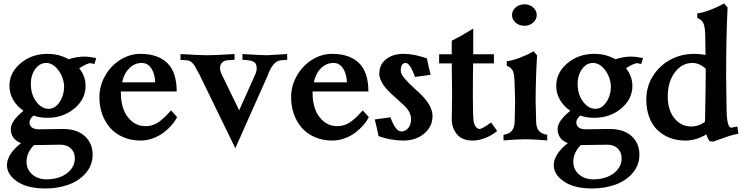

<svg xmlns="http://www.w3.org/2000/svg" viewBox="-20 -797 4245 1092"><path d="M19.5 142.1Q19.5 109.9 41.7 76.9Q64 43.9 99.6 17.1Q41.5 -5.9 41.5 -63Q41.5 -108.9 113.8 -167Q76.2 -192.4 54.9 -229.2Q33.7 -266.1 33.7 -308.6Q33.7 -383.8 97.2 -437.3Q160.6 -490.7 250 -490.7Q316.4 -490.7 370.1 -460Q417 -475.1 459 -475.1Q486.8 -475.1 527.3 -466.8L517.1 -433.1Q511.7 -434.1 506.3 -435.1Q501 -436 498 -437L495.1 -438Q475.1 -437.5 430.7 -408.7Q466.8 -363.3 466.8 -308.6Q466.8 -233.4 403.3 -180.2Q339.8 -127 250 -127Q207 -127 169.9 -139.6Q147.9 -119.1 147.9 -101.6Q147.9 -61.5 204.1 -61.5Q228 -61.5 265.9 -62.5Q303.7 -63.5 335.9 -63.5Q418.5 -63.5 462.6 -22.5Q506.8 18.6 506.8 82Q506.8 142.1 468.5 186.8Q430.2 231.4 369.9 253.2Q309.6 274.9 238.3 274.9Q135.7 274.9 77.6 235.4Q19.5 195.8 19.5 142.1ZM245.6 223.1Q287.6 223.1 323.7 209.2Q359.9 195.3 382.8 167.5Q405.8 139.6 405.8 104Q405.8 69.3 383.5 47.6Q361.3 25.9 323.7 25.9Q286.1 25.9 246.6 27.1Q207 28.3 172.9 28.3Q130.9 71.3 130.9 123.5Q130.9 166.5 163.1 194.8Q195.3 223.1 245.6 223.1ZM155.8 -309.1Q158.2 -254.9 188 -216.6Q217.8 -178.2 256.8 -178.2Q293.9 -178.2 319.3 -217Q344.7 -255.9 344.7 -308.1Q340.8 -360.8 310.5 -399.9Q280.3 -439 242.7 -439Q205.6 -439 180.4 -404.1Q155.3 -369.1 155.3 -318.8Q155.3 -317.4 155.5 -314Q155.8 -310.5 155.8 -309.1Z M984.9 -276.9H667.5V-265.1Q667.5 -217.8 681.9 -176.8Q696.3 -135.7 729.2 -107.7Q762.2 -79.6 808.1 -79.6Q830.6 -79.6 851.3 -86.9Q872.1 -94.2 890.9 -109.1Q909.7 -124 922.6 -136.7Q935.5 -149.4 952.6 -168.9L987.3 -131.3Q977.1 -109.4 957.5 -86.7Q938 -64 911.6 -43.7Q885.3 -23.4 850.3 -10.5Q815.4 2.4 779.8 2.4Q725.1 2.4 680.2 -17.1Q635.3 -36.6 606 -70.3Q576.7 -104 561 -148.4Q545.4 -192.9 545.4 -243.7Q545.4 -309.1 578.1 -366.5Q610.8 -423.8 664.8 -457.3Q718.8 -490.7 778.8 -490.7Q877.4 -490.7 931.2 -438.7Q984.9 -386.7 984.9 -276.9ZM674.8 -328.6H862.8Q860.8 -377.9 840.6 -408.4Q820.3 -439 786.1 -439Q745.1 -439 714.6 -408.2Q684.1 -377.4 674.8 -328.6Z M1318.4 45.9 1116.7 -368.2 1117.2 -367.7Q1110.8 -377.9 1101.1 -396.7Q1091.3 -415.5 1085.9 -424.6Q1080.6 -433.6 1070.1 -442.6Q1059.6 -451.7 1046.4 -453.6Q1041 -454.1 1006.8 -456.5V-489.7Q1112.8 -482.9 1156.7 -482.9Q1207 -482.9 1314 -489.7V-457L1273.4 -454.1H1273.9Q1253.9 -452.6 1242.7 -440.7Q1231.4 -428.7 1231.4 -410.2Q1231.4 -394 1239.7 -376.5Q1256.8 -340.3 1288.3 -276.4Q1319.8 -212.4 1340.3 -169.4Q1357.9 -209 1390.9 -282.7Q1423.8 -356.4 1432.6 -376Q1439.9 -392.1 1439.9 -409.2Q1439.9 -418.5 1437.7 -425.3Q1435.5 -432.1 1432.9 -436.8Q1430.2 -441.4 1423.3 -444.8Q1416.5 -448.2 1412.1 -450.2Q1407.7 -452.1 1396.5 -453.6Q1385.3 -455.1 1379.4 -455.6Q1373.5 -456.1 1358.9 -457V-489.7Q1465.8 -482.9 1498.5 -482.9Q1506.3 -482.9 1613.3 -489.7V-457L1573.2 -453.6Q1551.3 -450.7 1532.7 -426.5Q1514.2 -402.3 1502.9 -368.7Z M2075.2 -276.9H1757.8V-265.1Q1757.8 -217.8 1772.2 -176.8Q1786.6 -135.7 1819.6 -107.7Q1852.5 -79.6 1898.4 -79.6Q1920.9 -79.6 1941.7 -86.9Q1962.4 -94.2 1981.2 -109.1Q2000 -124 2012.9 -136.7Q2025.9 -149.4 2043 -168.9L2077.6 -131.3Q2067.4 -109.4 2047.9 -86.7Q2028.3 -64 2002 -43.7Q1975.6 -23.4 1940.7 -10.5Q1905.8 2.4 1870.1 2.4Q1815.4 2.4 1770.5 -17.1Q1725.6 -36.6 1696.3 -70.3Q1667 -104 1651.4 -148.4Q1635.7 -192.9 1635.7 -243.7Q1635.7 -309.1 1668.5 -366.5Q1701.2 -423.8 1755.1 -457.3Q1809.1 -490.7 1869.1 -490.7Q1967.8 -490.7 2021.5 -438.7Q2075.2 -386.7 2075.2 -276.9ZM1765.1 -328.6H1953.1Q1951.2 -377.9 1930.9 -408.4Q1910.6 -439 1876.5 -439Q1835.4 -439 1804.9 -408.2Q1774.4 -377.4 1765.1 -328.6Z M2262.2 -49.3Q2285.6 -49.3 2301.8 -68.6Q2317.9 -87.9 2317.9 -120.1Q2317.9 -159.2 2279.3 -196.3Q2261.7 -211.9 2207.5 -261.7Q2172.9 -293 2155 -322.8Q2137.2 -352.5 2137.2 -377Q2137.2 -429.7 2175.8 -460.2Q2214.4 -490.7 2274.9 -490.7Q2335 -490.7 2408.2 -464.8Q2417.5 -416 2429.2 -371.6L2340.8 -359.4Q2311 -439 2288.1 -439Q2259.3 -439 2259.3 -396.5Q2259.3 -385.7 2264.9 -374Q2270.5 -362.3 2285.2 -346.2Q2299.8 -330.1 2308.1 -321.5Q2316.4 -313 2338.9 -292.5Q2361.3 -272 2365.7 -268.1Q2439.9 -197.8 2439.9 -137.7Q2439.9 -76.2 2392.3 -36.9Q2344.7 2.4 2274.9 2.4Q2203.1 2.4 2132.8 -22.9Q2122.6 -76.2 2111.3 -117.7L2200.7 -129.9Q2229.5 -49.3 2262.2 -49.3Z M2789.1 -488.3V-436.5H2670.9Q2669.4 -374 2669.4 -270Q2669.4 -258.8 2669.4 -237.8Q2669.4 -127 2674.8 -99.1Q2685.5 -65.9 2706.5 -63.5Q2724.1 -63.5 2772.9 -100.6L2807.6 -52.2Q2779.3 -28.3 2741.9 -12.9Q2704.6 2.4 2667.5 2.4Q2608.9 2.4 2579.1 -33Q2549.3 -68.4 2549.3 -120.1Q2549.3 -141.1 2550.3 -187.5Q2551.3 -233.9 2551.3 -258.8Q2551.3 -280.8 2550.3 -345.7Q2549.3 -410.6 2549.3 -436.5H2477.5V-488.3H2549.3V-565.4Q2609.9 -595.7 2671.4 -634.3V-488.3Z M2968.3 -4.9Q2922.9 -4.9 2843.8 1.5V-30.3Q2876 -35.2 2891.1 -53Q2906.2 -70.8 2907.2 -106Q2907.2 -116.2 2908.4 -161.4Q2909.7 -206.5 2909.7 -220.7Q2909.7 -238.3 2907.7 -294.9Q2907.2 -302.7 2906.7 -318.8Q2906.2 -335 2906 -340.6Q2905.8 -346.2 2904.8 -358.2Q2903.8 -370.1 2902.6 -374.5Q2901.4 -378.9 2899.2 -387.2Q2897 -395.5 2893.8 -399.2Q2890.6 -402.8 2886.2 -408Q2881.8 -413.1 2876 -416.5Q2870.1 -419.9 2862.3 -422.9V-448.7Q2895.5 -452.6 2938.5 -469.2Q2981.4 -485.8 3015.1 -505.4L3034.7 -481.9Q3026.4 -346.7 3026.4 -220.7Q3026.4 -196.8 3029.3 -106Q3029.8 -70.8 3044.9 -53Q3060.1 -35.2 3092.3 -30.3V1.5Q3013.2 -4.9 2968.3 -4.9ZM2912.6 -668.2Q2892.1 -686 2892.1 -711.4Q2892.1 -736.8 2912.6 -754.6Q2933.1 -772.5 2962.4 -772.5Q2991.7 -772.5 3012.2 -754.6Q3032.7 -736.8 3032.7 -711.4Q3032.7 -686 3012.2 -668.2Q2991.7 -650.4 2962.4 -650.4Q2933.1 -650.4 2912.6 -668.2Z M3129.4 142.1Q3129.4 109.9 3151.6 76.9Q3173.8 43.9 3209.5 17.1Q3151.4 -5.9 3151.4 -63Q3151.4 -108.9 3223.6 -167Q3186 -192.4 3164.8 -229.2Q3143.6 -266.1 3143.6 -308.6Q3143.6 -383.8 3207 -437.3Q3270.5 -490.7 3359.9 -490.7Q3426.3 -490.7 3480 -460Q3526.9 -475.1 3568.8 -475.1Q3596.7 -475.1 3637.2 -466.8L3627 -433.1Q3621.6 -434.1 3616.2 -435.1Q3610.8 -436 3607.9 -437L3605 -438Q3585 -437.5 3540.5 -408.7Q3576.7 -363.3 3576.7 -308.6Q3576.7 -233.4 3513.2 -180.2Q3449.7 -127 3359.9 -127Q3316.9 -127 3279.8 -139.6Q3257.8 -119.1 3257.8 -101.6Q3257.8 -61.5 3314 -61.5Q3337.9 -61.5 3375.7 -62.5Q3413.6 -63.5 3445.8 -63.5Q3528.3 -63.5 3572.5 -22.5Q3616.7 18.6 3616.7 82Q3616.7 142.1 3578.4 186.8Q3540 231.4 3479.7 253.2Q3419.4 274.9 3348.1 274.9Q3245.6 274.9 3187.5 235.4Q3129.4 195.8 3129.4 142.1ZM3355.5 223.1Q3397.5 223.1 3433.6 209.2Q3469.7 195.3 3492.7 167.5Q3515.6 139.6 3515.6 104Q3515.6 69.3 3493.4 47.6Q3471.2 25.9 3433.6 25.9Q3396 25.9 3356.4 27.1Q3316.9 28.3 3282.7 28.3Q3240.7 71.3 3240.7 123.5Q3240.7 166.5 3272.9 194.8Q3305.2 223.1 3355.5 223.1ZM3265.6 -309.1Q3268.1 -254.9 3297.9 -216.6Q3327.6 -178.2 3366.7 -178.2Q3403.8 -178.2 3429.2 -217Q3454.6 -255.9 3454.6 -308.1Q3450.7 -360.8 3420.4 -399.9Q3390.1 -439 3352.5 -439Q3315.4 -439 3290.3 -404.1Q3265.1 -369.1 3265.1 -318.8Q3265.1 -317.4 3265.4 -314Q3265.6 -310.5 3265.6 -309.1Z M3877.4 2.4Q3831.5 2.4 3791.7 -12.2Q3752 -26.9 3721.4 -55.2Q3690.9 -83.5 3673.3 -128.7Q3655.8 -173.8 3655.8 -231Q3655.8 -304.7 3693.6 -364.7Q3731.4 -424.8 3793.5 -457.8Q3855.5 -490.7 3927.7 -490.7Q3959 -490.7 3992.7 -484.4Q3991.7 -541.5 3991.2 -580.6Q3991.2 -634.8 3982.9 -659.2Q3974.6 -683.6 3945.8 -695.3V-721.2Q3978.5 -724.6 4021.2 -741.2Q4064 -757.8 4098.6 -777.3L4118.2 -753.9Q4109.9 -593.8 4109.9 -361.3Q4109.9 -314.5 4112.3 -188.5Q4112.3 -70.8 4139.2 -70.8Q4143.6 -70.8 4173.8 -77.6L4179.7 -36.6Q4149.9 -30.8 4126 -23.2Q4102.1 -15.6 4076.7 -6.1Q4051.3 3.4 4036.6 8.3L4017.1 6.3Q4005.4 -5.4 3997.6 -32.7Q3939.9 2.4 3877.4 2.4ZM3993.7 -361.3V-406.2Q3957.5 -439 3918.9 -439Q3858.4 -439 3818.1 -385.3Q3777.8 -331.5 3777.8 -248Q3777.8 -171.9 3815.4 -124.8Q3853 -77.6 3911.6 -77.6Q3954.6 -77.6 3989.7 -105V-106L3991.7 -211.4Q3991.7 -226.6 3992.7 -282Q3993.7 -337.4 3993.7 -361.3Z"/></svg>

Font: Flanker
Style: Bold
Weight: 700
Designer: Flanker
Foundry: Flanker
Version: Version 2.021